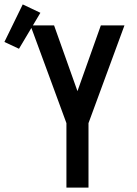

<svg xmlns="http://www.w3.org/2000/svg" viewBox="-101 -850 621 870"><path d="M200 0V-292L121 -507L37 -735H144L250 -437L356 -735H463L300 -292V0ZM-15 -629 -81 -660 2 -830 82 -792Z"/></svg>

Font: Iosevka SS04 Semibold
Style: Regular
Weight: 600
Monospace: yes
Designer: Belleve Invis
Foundry: Belleve Invis
Version: Version 19.0.0; ttfautohint (v1.8.4)